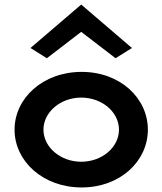

<svg xmlns="http://www.w3.org/2000/svg" viewBox="-20 -811 711 844"><path d="M114 -600 186 -555 337 -671 488 -555 560 -600 337 -791ZM171 -241C171 -318 246 -382 337 -382C429 -382 503 -318 503 -241C503 -164 429 -100 337 -100C246 -100 171 -164 171 -241ZM44 -241C44 -103 168 13 339 13C509 13 630 -103 630 -241C630 -379 509 -495 339 -495C168 -495 44 -379 44 -241Z"/></svg>

Font: Bluebird
Style: Ext
Weight: 400
Designer: Jasper
Foundry: Cannot Into Space Fonts
Version: Version 0.98